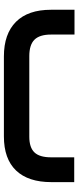

<svg xmlns="http://www.w3.org/2000/svg" viewBox="264 -656 393 960"><g transform="rotate(90 460.0 -176.5)"><path d="M261.2 -127H664.1Q717.8 -127 742.4 -152.6Q767.1 -178.2 767.1 -235.8V-332V-351.6H786.6H871.6H891.1V-332V-237.3Q891.1 -121.6 833 -60.8Q774.9 0 662.6 0H262.7Q149.9 0 89.6 -60.3Q29.3 -120.6 29.3 -235.4V-333.5V-353H48.8H133.8H153.3V-333.5V-235.8Q153.3 -178.7 179 -152.8Q204.6 -127 261.2 -127Z"/></g></svg>

Font: Shabnam FD-WOL
Style: Bold-FD-WOL
Weight: 700
Foundry: DejaVu fonts team - Redesigned by Saber Rastikerdar - Based on Vazir font
Version: Version 5.0.0